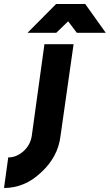

<svg xmlns="http://www.w3.org/2000/svg" viewBox="-105 -720 546 955"><path d="M32 -557H175L234 -614L277 -557H421L319 -700H174ZM116 -500 53 -44Q46 1 12 32Q-23 63 -64 63L-85 215Q17 215 98 139Q140 101 165 55Q190 9 196 -44L261 -500Z"/></svg>

Font: Unageo
Style: ExtraBold-Italic
Weight: 800
Designer: Richard Sepsi
Foundry: Richard Sepsi
Version: Version 2.000